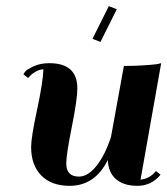

<svg xmlns="http://www.w3.org/2000/svg" viewBox="-20 -594 543 623"><path d="M81 -117Q81 -148 100 -236.5Q119 -325 121 -369Q109 -369 96.5 -362Q84 -355 78 -348L71 -341L56 -353Q58 -357 63 -363Q68 -369 89.5 -379Q111 -389 140 -389Q231 -389 231 -307Q231 -272 213 -182Q195 -92 195 -64Q195 -21 236 -21Q265 -21 292.5 -55Q320 -89 340 -149L382 -380Q416 -380 446.5 -382Q477 -384 490 -386L503 -389L436 -11Q466 -14 486 -39L501 -27Q471 9 426 9Q381 9 356 -13Q331 -35 330 -75Q288 9 206 9Q147 9 114 -24.5Q81 -58 81 -117ZM280 -468 333 -574 359 -564 306 -458Z"/></svg>

Font: Sail
Style: Regular
Weight: 400
Designer: Miguel Hernandez
Foundry: Miguel Hernandez
Version: Version 1.002